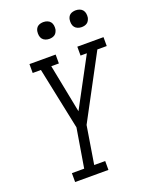

<svg xmlns="http://www.w3.org/2000/svg" viewBox="-170 -1027 878 1116"><g transform="rotate(-20 269.5 -468.5)"><path d="M96 0V-55H172L212 -296L167 -512L132 -680H81V-735H243V-680H196L255 -380L416 -680H377V-735H539V-680H481L272 -289L234 -55H302V0ZM440 -833Q428 -833 416.5 -837.5Q405 -842 398 -851Q391 -860 389 -872.5Q387 -885 389 -898Q390 -906 394.5 -914.5Q399 -923 406.5 -928Q414 -933 423 -935Q432 -937 440 -937Q453 -937 464.5 -932.5Q476 -928 483 -919Q490 -910 492 -897.5Q494 -885 492 -872Q490 -864 485.5 -855.5Q481 -847 473.5 -842Q466 -837 457.5 -835Q449 -833 440 -833ZM240 -833Q228 -833 216.5 -837.5Q205 -842 198 -851Q191 -860 189 -872.5Q187 -885 189 -898Q190 -906 194.5 -914.5Q199 -923 206.5 -928Q214 -933 223 -935Q232 -937 240 -937Q253 -937 264.5 -932.5Q276 -928 283 -919Q290 -910 292 -897.5Q294 -885 292 -872Q290 -864 285.5 -855.5Q281 -847 273.5 -842Q266 -837 257.5 -835Q249 -833 240 -833Z"/></g></svg>

Font: Iosevka Slab Light
Style: Italic
Weight: 300
Italic angle: -9°
Monospace: yes
Designer: Belleve Invis
Foundry: Belleve Invis
Version: Version 11.1.1; ttfautohint (v1.8.3)